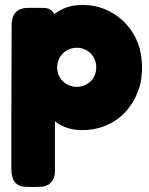

<svg xmlns="http://www.w3.org/2000/svg" viewBox="-20 -520 604 776"><path d="M552 -282C541 -405 438 -500 316 -500C287 -500 257 -496 231 -482C219 -477 210 -470 199 -463C191 -480 176 -488 157 -488C133 -488 109 -489 86 -488C41 -484 27 -456 27 -415L26 -82V165C26 205 42 235 85 235C105 236 124 236 143 235C178 235 200 211 202 177V-30C231 -5 274 6 311 6C432 6 520 -70 548 -184C554 -216 556 -249 552 -282ZM290 -169C246 -169 211 -203 211 -248C212 -293 246 -327 291 -327C334 -327 370 -292 369 -247C369 -199 331 -169 290 -169Z"/></svg>

Font: Periwinkle
Style: Bold
Weight: 700
Version: Version 2.001